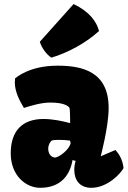

<svg xmlns="http://www.w3.org/2000/svg" viewBox="-20 -895 615 925"><path d="M31.7 -156.2C31.7 -49.3 105 9.8 173.3 9.8C227.5 9.8 309.1 -8.8 329.6 -124L344.2 -119.6C339.8 -104.5 337.9 -89.8 337.9 -76.2C337.9 -28.3 363.8 9.8 419.9 9.8C499.5 9.8 564 -62 575.2 -85.4C570.8 -127 551.8 -155.8 536.1 -172.4L465.3 -142.1C464.8 -142.1 503.4 -282.7 503.4 -375C503.4 -550.8 375.5 -578.6 257.3 -578.6C120.1 -578.6 57.1 -520.5 52.7 -517.1C51.8 -510.7 51.3 -504.4 51.3 -498.5C51.3 -454.1 73.7 -410.6 95.2 -375C129.4 -385.7 178.2 -400.9 222.2 -400.9C295.4 -400.9 312 -380.4 314.9 -375C316.9 -366.2 317.9 -334.5 317.9 -316.9V-301.8C282.2 -312 231 -321.8 189.9 -321.8C87.9 -321.8 31.7 -265.1 31.7 -156.2ZM212.4 -178.2C212.4 -197.3 220.7 -209 228 -217.3C234.9 -220.2 247.1 -221.2 262.2 -221.2C279.3 -221.2 298.8 -220.2 317.4 -217.8L320.3 -206.1C314.9 -176.3 270 -140.1 245.6 -135.7C220.7 -138.2 212.4 -160.6 212.4 -178.2ZM227.5 -617.2C306.2 -640.6 395.5 -688.5 457 -745.6C445.8 -790 411.6 -838.9 334.5 -875.5L171.9 -693.8C179.7 -665.5 204.6 -631.8 227.5 -617.2Z"/></svg>

Font: Kavoon
Style: Regular
Weight: 400
Designer: Viktoriya Grabowska
Foundry: Viktoriya Grabowska
Version: Version 1.002